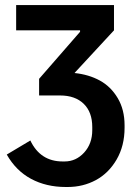

<svg xmlns="http://www.w3.org/2000/svg" viewBox="-20 -540 534 760"><path d="M240.2 200.2Q163.1 200.2 103 168Q43 135.7 6.8 71.8L100.1 16.1Q139.6 99.1 228 99.1H235.8Q280.8 99.1 313 64Q345.2 28.8 345.2 -24.9V-37.1Q345.2 -96.2 311.3 -129.2Q277.3 -162.1 217.8 -162.1H134.8V-228L296.9 -414.1V-419.9H43.9V-520H431.2V-419.9L274.9 -251Q331.5 -245.1 375.2 -221.2Q418.9 -197.3 446 -151.6Q473.1 -106 473.1 -43.9V-34.2Q473.1 37.1 441.7 91.3Q410.2 145.5 359.4 172.9Q308.6 200.2 248 200.2Z"/></svg>

Font: Fixel Text SemiBold
Style: Regular
Weight: 600
Width: 4
Designer: AlfaBravo + MacPaw
Foundry: Kyrylo Tkachov, Marchela Mozhyna, Serhii Makarenko, Maria Weinstein, Zakhar Kryvoshyya
Version: Version 1.211